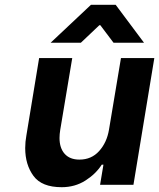

<svg xmlns="http://www.w3.org/2000/svg" viewBox="-20 -770 663 800"><path d="M536 0H397L411 -84H404Q379 -45 335.5 -17.5Q292 10 237 10Q154 10 119.5 -37Q85 -84 85 -153Q85 -179 90 -206L143 -528H281L231 -229Q228 -211 228 -195Q228 -153 249.5 -129Q271 -105 311 -105Q361 -105 393 -140.5Q425 -176 434 -229L484 -528H623ZM359 -750H462L580 -592H453L398 -665H394L317 -592H191Z"/></svg>

Font: Be Vietnam
Style: Bold Italic
Weight: 700
Italic angle: -9.66701°
Designer: Gabriel Lam
Foundry: TypeRant
Version: Version 3.000